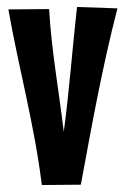

<svg xmlns="http://www.w3.org/2000/svg" viewBox="-20 -529 357 551"><path d="M201 -509C188 -395 179 -268 163 -151C149 -268 127 -390 121 -503L4 -502C34 -332 79 -170 100 2L212 1C244 -172 273 -334 317 -505Z"/></svg>

Font: Mouse Memoirs
Style: Regular
Weight: 400
Designer: Astigmatic (AOETI)
Foundry: Astigmatic (AOETI)
Version: Version 1.000